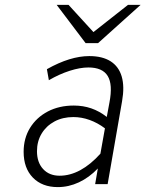

<svg xmlns="http://www.w3.org/2000/svg" viewBox="-20 -752 594 784"><path d="M216 12Q152 12 114.2 -26.8Q76.5 -65.5 76.5 -132Q76.5 -187.5 102.8 -230Q129 -272.5 175.2 -296.8Q221.5 -321 281.5 -321Q319.5 -321 352.8 -309.5Q386 -298 416 -274.5L427 -334Q441 -407 419.8 -441.8Q398.5 -476.5 341 -476.5Q307 -476.5 264.8 -463Q222.5 -449.5 179.5 -424.5L171.5 -469.5Q219.5 -496.5 262.8 -509.8Q306 -523 344.5 -523Q398 -523 431.5 -501.8Q465 -480.5 477 -439.5Q489 -398.5 478.5 -339L419.5 0H368.5L379.5 -64Q344 -27 302.2 -7.5Q260.5 12 216 12ZM223.5 -34.5Q266 -34.5 308 -57.2Q350 -80 390 -124.5L408.5 -228Q378.5 -250.5 345.8 -262.2Q313 -274 279.5 -274Q236 -274 202.5 -256Q169 -238 150 -206.5Q131 -175 131 -134.5Q131 -89 156 -61.8Q181 -34.5 223.5 -34.5ZM329.5 -576 211.5 -732H260L361.5 -621L502.5 -732H554L380.5 -576Z"/></svg>

Font: Overpass ExtraLight
Style: Italic
Weight: 250
Italic angle: -10°
Designer: Delve Withrington, Dave Bailey, Thomas Jockin
Foundry: Delve Fonts LLC
Version: Version 4.000